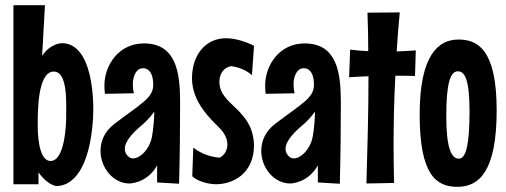

<svg xmlns="http://www.w3.org/2000/svg" viewBox="-20 -707 1960 743"><path d="M340 -247C345 -326 337 -540 219 -540C219 -540 176 -540 143 -491L154 -687H32V6H129V-40C164 10 198 13 198 13C261 13 327 -52 340 -247ZM236 -246C234 -170 218 -84 176 -84C140 -84 126 -147 126 -223C126 -273 125 -430 188 -430C244 -430 236 -304 236 -246Z M677 -311C677 -424 663 -539 537 -539C440 -539 384 -456 384 -375C384 -365 385 -355 386 -344L498 -346C495 -359 494 -371 494 -381C494 -409 505 -443 534 -443C557 -443 573 -422 573 -379C573 -327 525 -306 422 -227C384 -198 369 -160 369 -123C369 -58 418 3 481 3C481 3 549 3 588 -67V-1L673 4C676 -107 677 -209 677 -311ZM567 -173C557 -128 522 -94 495 -94C477 -94 463 -113 463 -131C463 -165 505 -203 535 -228C535 -228 557 -247 577 -275C576 -213 567 -173 567 -173Z M963 -146C958 -288 829 -298 829 -391C829 -424 849 -447 874 -451C874 -451 921 -447 955 -416L963 -530C922 -550 885 -559 854 -559C777 -559 723 -496 723 -404C723 -310 797 -245 833 -208C851 -189 860 -167 860 -148C860 -126 849 -107 831 -97C831 -97 775 -98 728 -136L724 -25C758 6 816 6 816 6C877 6 963 -31 963 -146Z M1299 -311C1299 -424 1285 -539 1159 -539C1062 -539 1006 -456 1006 -375C1006 -365 1007 -355 1008 -344L1120 -346C1117 -359 1116 -371 1116 -381C1116 -409 1127 -443 1156 -443C1179 -443 1195 -422 1195 -379C1195 -327 1147 -306 1044 -227C1006 -198 991 -160 991 -123C991 -58 1040 3 1103 3C1103 3 1171 3 1210 -67V-1L1295 4C1298 -107 1299 -209 1299 -311ZM1189 -173C1179 -128 1144 -94 1117 -94C1099 -94 1085 -113 1085 -131C1085 -165 1127 -203 1157 -228C1157 -228 1179 -247 1199 -275C1198 -213 1189 -173 1189 -173Z M1402 -658C1404 -608 1405 -559 1405 -509C1382 -510 1358 -512 1335 -515L1331 -408C1356 -410 1381 -411 1406 -412C1406 -274 1402 -136 1398 3L1505 1C1504 -47 1503 -94 1503 -141C1503 -232 1505 -321 1510 -414C1535 -414 1561 -414 1586 -413L1589 -512C1564 -510 1540 -509 1515 -508C1518 -557 1522 -607 1527 -659Z M1902 -280C1902 -518 1827 -554 1754 -554C1679 -554 1604 -498 1604 -264C1604 -30 1668 16 1750 16C1833 16 1902 -42 1902 -280ZM1797 -276C1797 -151 1784 -93 1756 -93C1728 -93 1707 -130 1707 -257C1707 -383 1722 -431 1752 -431C1778 -431 1797 -401 1797 -276Z"/></svg>

Font: Mouse Memoirs
Style: Regular
Weight: 400
Designer: Astigmatic (AOETI)
Foundry: Astigmatic (AOETI)
Version: Version 1.000